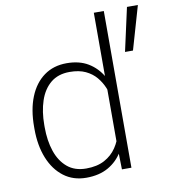

<svg xmlns="http://www.w3.org/2000/svg" viewBox="-84 -823 806 905"><g transform="rotate(-10 318.5 -370.0)"><path d="M256.8 9.8Q194.3 9.8 149.2 -24.4Q104 -58.6 79.6 -119.1Q55.2 -179.7 55.2 -258.8V-269Q55.2 -351.6 79.6 -411.9Q104 -472.2 149.4 -505.1Q194.8 -538.1 257.8 -538.1Q318.4 -538.1 360.6 -512.7Q402.8 -487.3 428.7 -442.4Q454.6 -397.5 464.4 -338.4V-178.7Q456.5 -125.5 431.2 -82.8Q405.8 -40 362.3 -15.1Q318.8 9.8 256.8 9.8ZM263.7 -33.2Q315.9 -33.2 351.6 -52.5Q387.2 -71.8 408.7 -104Q430.2 -136.2 439.5 -174.8V-338.4Q434.1 -363.3 422.6 -390.9Q411.1 -418.5 391.4 -442.1Q371.6 -465.8 340.6 -480.5Q309.6 -495.1 264.6 -495.1Q209.5 -495.1 173.8 -465.6Q138.2 -436 121.1 -384.8Q104 -333.5 104 -269V-258.8Q104 -194.3 121.1 -143.6Q138.2 -92.8 173.6 -63Q209 -33.2 263.7 -33.2ZM428.2 0 425.8 -102.5V-750H473.6V0ZM584.5 -750H636.7L576.7 -542.5H538.6Z"/></g></svg>

Font: Heebo ExtraLight
Style: Regular
Weight: 250
Designer: Oded Ezer
Foundry: Ezer Type House
Version: Version 3.100